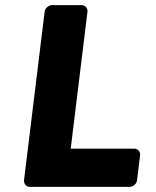

<svg xmlns="http://www.w3.org/2000/svg" viewBox="-20 -699 605 744"><path d="M73 0C72 11 80 25 95 25H483C494 25 509 15 511 0L523 -98C524 -109 516 -123 501 -123H254L319 -654C320 -665 312 -679 297 -679H181C170 -679 155 -669 153 -654Z"/></svg>

Font: Falling Sky
Style: BlkObl
Weight: 900
Designer: Paul D. Hunt
Foundry: Adobe Systems Incorporated
Version: Version 1.02